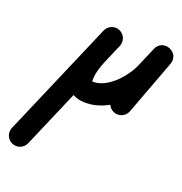

<svg xmlns="http://www.w3.org/2000/svg" viewBox="-273 -421 824 868"><g transform="rotate(20 138.5 13.5)"><path d="M-122 337.4C-96.3 348.4 -66.6 336.6 -55.6 311C24.1 125.8 103.7 -59.4 183.4 -244.5C194.4 -270.1 182.6 -299.8 156.9 -310.9C131.3 -321.9 101.6 -310.1 90.6 -284.4C10.9 -99.3 -68.7 85.9 -148.4 271C-159.4 296.7 -147.6 326.4 -122 337.4ZM157.1 -310.8C131.5 -321.9 101.7 -310.1 90.7 -284.6C83.7 -268.4 76.7 -252.2 69.7 -236.1C32 -149 -40.8 50.5 127 50.5C239.5 50.5 343.2 -52.9 385.4 -151.1C385.4 -151.1 385.4 -151.1 385.4 -151.1C385.4 -151.1 385.4 -151.1 385.4 -151.1C398.8 -182.3 412.1 -213.5 425.4 -244.6C438.4 -274.8 420.7 -299.6 396.9 -309.2C373.1 -318.7 343.2 -313 331.7 -282.2C298.7 -194 265.7 -105.9 232.8 -17.7C223 8.4 236.2 37.5 262.4 47.3C288.5 57.1 317.6 43.8 327.4 17.7C360.3 -70.5 393.3 -158.6 426.3 -246.8C437.8 -277.6 420.9 -302.1 397.8 -311.3C374.7 -320.6 345.5 -314.6 332.6 -284.3C319.2 -253.2 305.9 -222 292.6 -190.9C292.6 -190.9 292.6 -190.9 292.6 -190.9C292.6 -190.9 292.6 -190.9 292.6 -190.9C267.1 -131.5 196.9 -50.5 127 -50.5C113.7 -50.5 117.2 -53.8 121.6 -47.7C121.6 -47.7 121.1 -49.6 121.1 -49.9C120.9 -51.3 120.7 -52.7 120.6 -54C118.4 -99.2 144.9 -155.6 162.3 -195.9C169.3 -212.1 176.3 -228.2 183.3 -244.4C194.4 -270 182.7 -299.7 157.1 -310.8Z"/></g></svg>

Font: FRB American Cursive Guidelines Ultra
Style: Bold Italic
Weight: 1000
Italic angle: -25°
Version: Version 2.0;Modular Font Editor K font №1